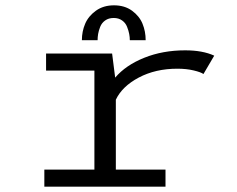

<svg xmlns="http://www.w3.org/2000/svg" viewBox="-20 -701 890 721"><path d="M287.5 -550Q287.5 -583 299.8 -611.8Q312 -640.5 340.2 -660.8Q368.5 -681 408 -681Q448 -681 475.8 -660.8Q503.5 -640.5 515.2 -611.8Q527 -583 527 -550H467.5Q467.5 -561.5 465.2 -573.5Q463 -585.5 457.2 -600.2Q451.5 -615 438.5 -624.2Q425.5 -633.5 407 -633.5Q388 -633.5 375 -624.2Q362 -615 356.2 -600.2Q350.5 -585.5 348.5 -573.5Q346.5 -561.5 346.5 -550ZM415 -64H601.5V0H146.5V-64H334.5V-436H153V-500H401L412.5 -409.5Q452 -456 521.5 -484Q591 -512 675.5 -512Q741 -512 784.5 -492L744 -423Q734.5 -430 707.2 -436.5Q680 -443 646 -443Q564 -443 501.2 -409.8Q438.5 -376.5 415 -326.5Z"/></svg>

Font: League Mono Wide Light
Style: Regular
Weight: 300
Width: 8
Designer: Tyler Finck
Foundry: The League of Moveable Type / Tyler Finck
Version: Version 2.210